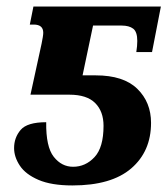

<svg xmlns="http://www.w3.org/2000/svg" viewBox="-20 -556 512 586"><path d="M201 10Q137 10 97.5 -7Q58 -24 40.5 -50.5Q23 -77 23 -104Q23 -136 43 -159.5Q63 -183 121 -183Q120 -108 144 -77.5Q168 -47 203 -47Q241 -47 268.5 -76.5Q296 -106 296 -172Q296 -216 270.5 -241.5Q245 -267 192 -267H73L107 -423Q109 -433 110.5 -442Q112 -451 112 -456Q112 -481 83 -481H71L82 -536H471L444 -397H396Q399 -416 399 -431Q399 -459 386.5 -468.5Q374 -478 351 -478H264L232 -326H272Q357 -326 399 -285Q441 -244 441 -181Q441 -94 380.5 -42Q320 10 201 10Z"/></svg>

Font: Noto Serif SemiCondensed
Style: Bold Italic
Weight: 700
Width: 4
Italic angle: -12°
Designer: Monotype Design Team
Foundry: Monotype Imaging Inc.
Version: Version 2.014